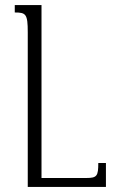

<svg xmlns="http://www.w3.org/2000/svg" viewBox="-20 -734 446 754"><path d="M396 -94H366C366 -43 361 -35 319 -35H143V-714H38V-685C82 -685 89 -679 89 -607V0H396Z"/></svg>

Font: Noto Serif Armenian Condensed Light
Style: Regular
Weight: 300
Width: 3
Designer: Monotype Design Team
Foundry: Monotype Imaging Inc.
Version: Version 2.008